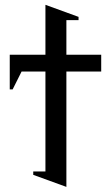

<svg xmlns="http://www.w3.org/2000/svg" viewBox="-20 -750 450 778"><path d="M249 -460V7.3L114.7 -41.5V-55.2H164.1V-460H67.4L31.2 -387.7H19.5V-528.3H164.1V-730.5L298.3 -681.6V-668.5H249V-528.3H390.1V-460Z"/></svg>

Font: Arimo Nerd Font
Style: Regular
Weight: 400
Designer: Steve Matteson
Foundry: Monotype Imaging Inc.
Version: Version 1.33;Nerd Fonts 3.2.1